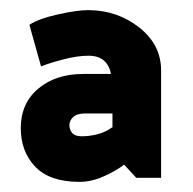

<svg xmlns="http://www.w3.org/2000/svg" viewBox="-20 -722 380 379"><path d="M117 -475Q117 -466 122.5 -459.5Q128 -453 141 -453Q157 -453 172.5 -457Q188 -461 202 -471V-498H148Q132 -498 124.5 -491Q117 -484 117 -475ZM137 -363Q78 -363 49.5 -393Q21 -423 21 -469Q21 -518 55.5 -547Q90 -576 144 -576H199Q196 -593 185 -602.5Q174 -612 155 -612Q133 -612 106 -605Q79 -598 61 -591L38 -673Q56 -685 94 -693.5Q132 -702 154 -702Q211 -702 254.5 -668Q298 -634 298 -583V-371H249L225 -397Q208 -384 184 -373.5Q160 -363 137 -363Z"/></svg>

Font: Palanquin Dark
Style: Regular
Weight: 400
Designer: Pria Ravichandran
Version: Version 1.001